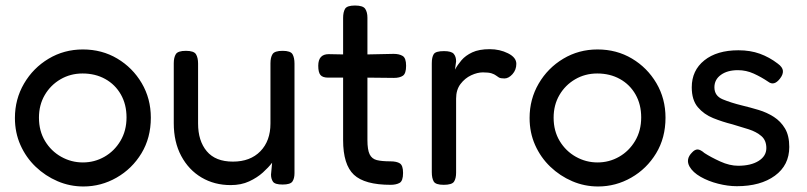

<svg xmlns="http://www.w3.org/2000/svg" viewBox="-20 -659 2922 695"><path d="M282 16Q233 16 188.5 -3Q144 -22 109 -55.5Q74 -89 54 -134Q34 -179 34 -232Q34 -300 67 -356.5Q100 -413 156 -446.5Q212 -480 280 -480Q349 -480 404.5 -447Q460 -414 493 -358Q526 -302 526 -233Q526 -160 492 -104Q458 -48 402 -16Q346 16 282 16ZM280 -71Q322 -71 358 -91.5Q394 -112 416 -149Q438 -186 438 -234Q438 -281 417.5 -317Q397 -353 361 -373Q325 -393 279 -393Q235 -393 199 -372Q163 -351 142 -315Q121 -279 121 -233Q121 -185 143 -148.5Q165 -112 201.5 -91.5Q238 -71 280 -71Z M815 11Q756 11 709.5 -16.5Q663 -44 636 -94.5Q609 -145 609 -213V-430Q609 -451 616.5 -463Q624 -475 653 -475Q682 -475 689.5 -462.5Q697 -450 697 -429V-212Q697 -149 728.5 -111.5Q760 -74 823 -74Q886 -74 922.5 -111.5Q959 -149 959 -212V-430Q959 -451 966.5 -463Q974 -475 1003 -475Q1032 -475 1039 -462.5Q1046 -450 1046 -429V-32Q1046 -13 1038.5 -2Q1031 9 1003 9Q975 9 968 -1.5Q961 -12 961 -27L965 -70Q952 -53 931.5 -34.5Q911 -16 882 -2.5Q853 11 815 11Z M1394 10Q1300 10 1261 -26.5Q1222 -63 1222 -152V-378H1168Q1148 -378 1140 -387.5Q1132 -397 1132 -421Q1132 -463 1170 -463L1222 -462V-594Q1222 -615 1229 -627Q1236 -639 1265 -639Q1294 -639 1302 -627Q1310 -615 1310 -595V-462L1405 -464Q1425 -464 1437.5 -456.5Q1450 -449 1450 -421Q1450 -393 1438.5 -385Q1427 -377 1406 -377L1310 -378V-152Q1310 -117 1318 -100.5Q1326 -84 1344 -79.5Q1362 -75 1393 -75Q1416 -75 1427.5 -67.5Q1439 -60 1439 -33Q1439 -4 1426.5 3Q1414 10 1394 10Z M1586 10Q1557 10 1550 -2Q1543 -14 1543 -36V-430Q1543 -452 1550 -463Q1557 -474 1587 -474Q1614 -474 1622.5 -464Q1631 -454 1631 -437L1627 -407Q1636 -424 1650.5 -441Q1665 -458 1689.5 -469.5Q1714 -481 1753 -481Q1789 -481 1819 -466Q1849 -451 1849 -428Q1849 -406 1835 -390.5Q1821 -375 1806 -375Q1792 -375 1786 -378.5Q1780 -382 1775 -386Q1770 -390 1759.5 -393.5Q1749 -397 1728 -397Q1708 -397 1685.5 -386.5Q1663 -376 1647 -355Q1631 -334 1631 -302V-34Q1631 -13 1623.5 -1.5Q1616 10 1586 10Z M2145 16Q2096 16 2051.5 -3Q2007 -22 1972 -55.5Q1937 -89 1917 -134Q1897 -179 1897 -232Q1897 -300 1930 -356.5Q1963 -413 2019 -446.5Q2075 -480 2143 -480Q2212 -480 2267.5 -447Q2323 -414 2356 -358Q2389 -302 2389 -233Q2389 -160 2355 -104Q2321 -48 2265 -16Q2209 16 2145 16ZM2143 -71Q2185 -71 2221 -91.5Q2257 -112 2279 -149Q2301 -186 2301 -234Q2301 -281 2280.5 -317Q2260 -353 2224 -373Q2188 -393 2142 -393Q2098 -393 2062 -372Q2026 -351 2005 -315Q1984 -279 1984 -233Q1984 -185 2006 -148.5Q2028 -112 2064.5 -91.5Q2101 -71 2143 -71Z M2647 15Q2615 15 2579.5 6Q2544 -3 2516 -19Q2488 -35 2476 -56Q2461 -83 2485 -107Q2495 -118 2505 -118Q2515 -118 2530 -105Q2553 -90 2587 -74.5Q2621 -59 2652 -59Q2698 -59 2726 -76.5Q2754 -94 2754 -123Q2754 -151 2736 -166.5Q2718 -182 2690 -191Q2662 -200 2631 -209Q2595 -218 2561.5 -231.5Q2528 -245 2506 -271Q2484 -297 2484 -343Q2484 -404 2529.5 -440.5Q2575 -477 2653 -477Q2696 -477 2730.5 -464.5Q2765 -452 2795 -429Q2813 -416 2814 -402.5Q2815 -389 2803 -374Q2782 -347 2761 -363Q2736 -380 2708.5 -392.5Q2681 -405 2651 -405Q2613 -405 2589.5 -388Q2566 -371 2566 -343Q2566 -312 2596 -299.5Q2626 -287 2667 -277Q2696 -270 2726 -261Q2756 -252 2781 -236Q2806 -220 2821.5 -194Q2837 -168 2837 -127Q2837 -61 2785 -23Q2733 15 2647 15Z"/></svg>

Font: Fredoka
Style: Regular
Weight: 400
Designer: Ben Nathan
Foundry: Milena B. Brandão, Ben Nathan
Version: Version 2.001